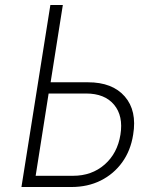

<svg xmlns="http://www.w3.org/2000/svg" viewBox="-20 -750 640 770"><path d="M66 0 182 -730H232L183 -420H333Q431 -420 480.5 -363Q530 -306 514 -210Q504 -146 470 -99Q436 -52 384 -26Q332 0 266 0ZM123 -45H273Q348 -45 399.5 -90Q451 -135 463 -210Q475 -285 437.5 -330Q400 -375 325 -375H175Z"/></svg>

Font: NKDuy Mono Thin
Style: Italic
Weight: 100
Italic angle: -9°
Monospace: yes
Designer: NKDuy
Foundry: NKDuy
Version: Version 2.251; ttfautohint (v1.8.4.7-5d5b)